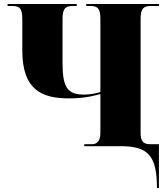

<svg xmlns="http://www.w3.org/2000/svg" viewBox="-20 -734 838 964"><path d="M768 210H778V-10H734C696 -10 686 -28 686 -69V-640C686 -693 702 -704 739 -704H778V-714H413V-704H432C469 -704 484 -693 484 -640V-272C467 -267 437 -259 403 -259C320 -259 294 -293 294 -417V-640C294 -693 310 -704 347 -704H365V-714H18V-704H40C78 -704 92 -693 92 -637V-480C92 -280 193 -240 327 -240C413 -240 466 -257 484 -262V-66C484 -33 471 -10 443 -10H403V0H588C725 0 768 50 768 210Z"/></svg>

Font: Noto Serif Display Black
Style: Regular
Weight: 900
Designer: Monotype Design Team
Foundry: Monotype Imaging Inc.
Version: Version 2.009